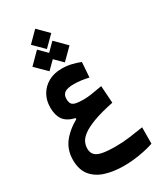

<svg xmlns="http://www.w3.org/2000/svg" viewBox="-268 -903 1123 1318"><g transform="rotate(-30 293.0 -243.5)"><path d="M306.6 316.9Q226.1 316.9 161.6 296.9Q97.2 276.9 59.3 231Q21.5 185.1 21.5 106.9Q21.5 21.5 74.2 -39.6Q127 -100.6 210.9 -139.2L214.8 -114.7L181.6 -115.7V-133.3Q118.2 -148.4 92.3 -185.1Q66.4 -221.7 66.4 -282.2Q66.4 -338.4 91.3 -381.8Q116.2 -425.3 161.1 -450.4Q206.1 -475.6 265.1 -475.6Q306.6 -475.6 342 -467.3Q377.4 -459 411.1 -445.8L402.8 -327.1Q373 -334 344.2 -337.9Q315.4 -341.8 286.6 -341.8Q236.3 -341.8 214.1 -326.9Q191.9 -312 191.9 -278.8Q191.9 -254.4 200.2 -240.7Q208.5 -227.1 231 -221.7Q253.4 -216.3 294.9 -216.3Q321.8 -216.3 355.7 -221.2Q389.6 -226.1 442.9 -235.8L452.1 -99.1Q352.5 -78.6 291.7 -55.7Q231 -32.7 199.2 -8.8Q167.5 15.1 156.5 39.3Q145.5 63.5 145.5 87.4Q145.5 119.1 161.9 137.9Q178.2 156.7 217.8 164.8Q257.3 172.9 326.2 172.9Q382.3 172.9 439 165Q495.6 157.2 544.9 149.4L543.9 278.8Q497.6 294.9 433.1 305.9Q368.7 316.9 306.6 316.9ZM247.6 -642.6 167 -722.7 247.6 -803.7 328.1 -722.7ZM308.6 -501.5 222.7 -586.9 308.6 -673.3 394.5 -586.9ZM186.5 -501.5 100.6 -586.9 186.5 -673.3 272.5 -586.9Z"/></g></svg>

Font: Cascadia Mono
Style: Regular
Weight: 400
Monospace: yes
Designer: Aaron Bell
Foundry: Saja Typeworks
Version: Version 2404.023